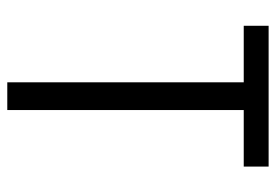

<svg xmlns="http://www.w3.org/2000/svg" viewBox="-138 -638 775 540"><g transform="rotate(90 250.0 -367.5)"><path d="M211 0V-665H52V-735H448V-665H289V0Z"/></g></svg>

Font: Iosevka Julsh Curly
Style: Regular
Weight: 400
Designer: Belleve Invis
Foundry: Belleve Invis
Version: Version 15.0.2; ttfautohint (v1.8.4)